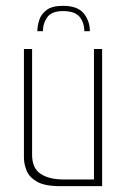

<svg xmlns="http://www.w3.org/2000/svg" viewBox="-20 -638 437 658"><path d="M196 -618Q246 -618 267 -592Q288 -566 288 -531H269Q269 -560 253 -580Q237 -600 196 -600Q157 -600 142 -579Q127 -558 127 -531H108Q108 -549 114.5 -569.5Q121 -590 140 -604Q159 -618 196 -618ZM187 0Q133 0 106.5 -15.5Q80 -31 71 -53.5Q62 -76 62 -98V-470H90V-108Q90 -61 119.5 -42Q149 -23 196 -23H302V-470H330V0Z"/></svg>

Font: Smooch Sans Thin ExtraLight
Style: Regular
Weight: 250
Version: Version 1.010